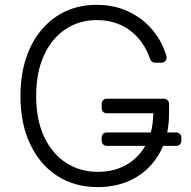

<svg xmlns="http://www.w3.org/2000/svg" viewBox="-20 -757 781 787"><path d="M214.5 -36.2Q143.1 -82 103.7 -166.2Q63.9 -249.3 63.9 -363.6Q63.9 -448.2 86.6 -518.1Q109.7 -587.7 151.3 -636Q192.8 -685 250 -711.3Q307.2 -737.2 376.4 -737.2Q435.7 -737.2 485.8 -718.4Q534.4 -699.9 573.2 -666.9Q610.4 -634.2 635.3 -591.3Q652.7 -560 662.3 -526.3Q663 -522.7 663 -521Q663 -512.4 657 -506.2Q650.9 -500 642 -500H615.4Q608.7 -500 603.2 -503.9Q597.7 -507.8 595.5 -514.2Q585.6 -543.7 570.7 -568.2Q550.8 -600.5 523.4 -623.9Q495.4 -648.1 458.5 -661.2Q421.2 -674.7 376.4 -674.7Q306.1 -674.7 249.3 -637.8Q193.5 -601.2 160.9 -531.2Q128.2 -460.9 128.2 -363.6Q128.2 -266.7 160.9 -196.4Q193.9 -126.4 250.7 -89.8Q307.9 -52.6 381 -52.6Q448.5 -52.6 499.6 -82.4Q547.2 -110.1 575.3 -159.1H417.6Q408.7 -159.1 402.7 -165.1Q396.7 -171.2 396.7 -180V-193.5Q396.7 -202.1 402.7 -208.1Q408.7 -214.1 417.6 -214.1H598.4Q607.6 -249.3 608.3 -292.6H417.6Q408.7 -292.6 402.7 -298.7Q396.7 -304.7 396.7 -313.6V-331.7Q396.7 -340.2 402.7 -346.2Q408.7 -352.3 417.6 -352.3H652.3Q660.9 -352.3 666.9 -346.2Q672.9 -340.2 672.9 -331.7V-292.6Q672.9 -251.1 665.5 -214.1H702.8Q711.3 -214.1 717.3 -208.1Q723.4 -202.1 723.4 -193.5V-180Q723.4 -171.2 717.3 -165.1Q711.3 -159.1 702.8 -159.1H648.4Q641.7 -143.1 635.3 -131.7Q597.7 -63.6 532 -27Q466.3 9.9 381 9.9Q285.5 9.9 214.5 -36.2Z"/></svg>

Font: DeltaSans Light
Style: Regular
Weight: 300
Designer: Rasmus Andersson
Foundry: rsms
Version: Version 3.012